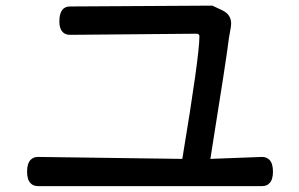

<svg xmlns="http://www.w3.org/2000/svg" viewBox="-20 -670 1040 668"><path d="M186.5 -594.7Q186.5 -647.5 223.6 -647.5L716.8 -650.4Q717.8 -650.4 718.8 -650.4L752 -634.8Q784.2 -620.1 784.2 -587.9Q784.2 -582 783.2 -576.2L776.4 -537.1Q769.5 -476.6 711.9 -117.2L891.6 -124Q907.2 -124 917 -114.3Q929.7 -101.6 929.7 -72.8Q929.7 -43.9 917 -32.2Q908.2 -22.5 891.6 -22.5H112.3Q95.7 -22.5 86.9 -32.2Q74.2 -43.9 74.2 -72.8Q74.2 -101.6 86.9 -114.3Q96.7 -124 112.3 -124L614.3 -117.2Q673.8 -475.6 673.8 -543Q673.8 -547.9 671.4 -550.3Q668.9 -552.7 662.1 -552.7L223.6 -548.8Q207 -548.8 198.2 -558.6Q186.5 -570.3 186.5 -594.7Z"/></svg>

Font: TaiwanPearl
Style: Regular
Weight: 400
Version: Version 2.102